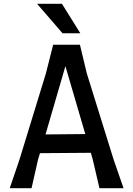

<svg xmlns="http://www.w3.org/2000/svg" viewBox="-20 -984 697 1004"><path d="M626 0H500L465 -150L455 -185L189 -183L179 -150L145 0H31L82 -150L220 -600L258 -750H398L434 -600L574 -150ZM426 -283 322 -638 218 -281ZM400 -810H307L174 -964H304Z"/></svg>

Font: Farro
Style: Regular
Weight: 400
Designer: Aceler Chua
Foundry: Grayscale Limited
Version: Version 1.101